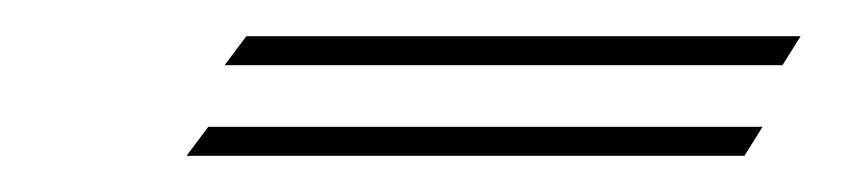

<svg xmlns="http://www.w3.org/2000/svg" viewBox="-20 -267 479 106"><path d="M401 -197 391 -181H83L95 -197ZM422 -247 412 -231H104L116 -247Z"/></svg>

Font: Monsieur La Doulaise
Style: Regular
Weight: 400
Designer: Alejandro Paul
Foundry: Alejandro Paul
Version: Version 1.000